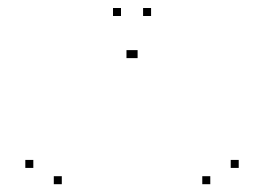

<svg xmlns="http://www.w3.org/2000/svg" viewBox="-20 -795 660 480"><path d="M134.5 -334.5V-354.5H114.5V-334.5ZM316.2 -649.7V-669.7H296.2V-649.7ZM324 -649.7V-669.7H304V-649.7ZM505.7 -334.5V-354.5H485.7V-334.5ZM576.8 -375.2V-395.2H556.8V-375.2ZM357.7 -755V-775H337.7V-755ZM282.5 -755V-775H262.5V-755ZM63.3 -375.2V-395.2H43.3V-375.2Z"/></svg>

Font: Monaspace Krypton Dots Var
Style: Regular
Weight: 400
Designer: Riley Cran and the Lettermatic Team
Version: Version 1.100 (Monaspace Krypton Dots)